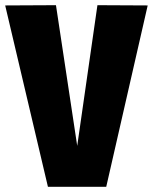

<svg xmlns="http://www.w3.org/2000/svg" viewBox="-21 -721 590 741"><path d="M164 0 -1 -700 195 -701 277 -158 355 -701 549 -700 389 0Z"/></svg>

Font: Georama SemiCondensed ExtraBold
Style: Regular
Weight: 800
Width: 4
Designer: Jean-Baptiste Levee
Foundry: Production Type
Version: Version 1.000